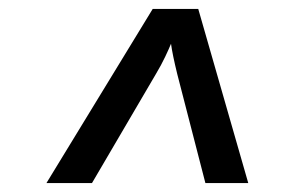

<svg xmlns="http://www.w3.org/2000/svg" viewBox="-20 -750 640 430"><path d="M84 -340 322 -730H424L536 -340H440L377 -584Q366 -629 363 -652Q359 -642 350 -623Q341 -604 329 -584L186 -340Z"/></svg>

Font: JetBrains Mono NL SemiBold
Style: Italic
Weight: 600
Italic angle: -9°
Monospace: yes
Designer: Philipp Nurullin, Konstantin Bulenkov
Foundry: JetBrains
Version: Version 2.305; ttfautohint (v1.8.4.7-5d5b)